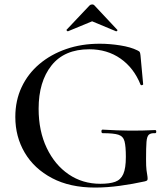

<svg xmlns="http://www.w3.org/2000/svg" viewBox="-20 -833 757 865"><path d="M408 12Q295 12 214.5 -30.5Q134 -73 91.5 -145Q49 -217 49 -306Q49 -380 77.5 -440.5Q106 -501 157.5 -544.5Q209 -588 278 -612Q347 -636 429 -636Q474 -636 521.5 -628.5Q569 -621 599 -606Q608 -602 610 -597.5Q612 -593 613 -583L625 -453Q625 -451 620 -449.5Q615 -448 613 -452Q583 -527 523 -569Q463 -611 382 -611Q270 -611 212 -538Q154 -465 154 -343Q154 -243 190.5 -166.5Q227 -90 289.5 -47.5Q352 -5 432 -5Q474 -5 499 -14Q524 -23 535.5 -49Q547 -75 547 -126Q547 -174 541 -196.5Q535 -219 513.5 -226Q492 -233 443 -233Q437 -233 437 -241Q437 -249 442 -249Q509 -245 564 -244.5Q619 -244 679 -247Q684 -247 684 -240Q684 -233 679 -233Q660 -234 651 -226.5Q642 -219 640 -194Q638 -169 638 -116Q638 -83 640 -67Q642 -51 643.5 -43.5Q645 -36 645 -28Q645 -22 642.5 -20Q640 -18 633 -16Q579 -4 520.5 4Q462 12 408 12ZM280 -699 383 -808Q388 -813 395 -813Q402 -813 406 -808L508 -699Q511 -698 508 -694.5Q505 -691 503 -692L395 -737L286 -692Q285 -691 281.5 -694.5Q278 -698 280 -699Z"/></svg>

Font: Cormorant Light SemiBold
Style: Regular
Weight: 600
Version: Version 4.000